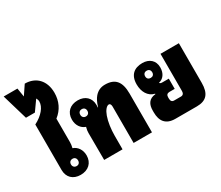

<svg xmlns="http://www.w3.org/2000/svg" viewBox="-185 -1196 1778 1548"><g transform="rotate(-30 704.0 -421.5)"><path d="M181 10C253 10 300 -34 300 -103C300 -155 272 -196 230 -210C235 -231 237 -245 237 -263V-481C297 -527 328 -593 328 -670C328 -783 260 -853 157 -853L99 -767L86 -848H-42L28 -610H111L177 -703C183 -693 187 -681 187 -670C187 -619 141 -563 66 -525V-102C66 -33 111 10 181 10ZM188 -68C168 -68 154 -81 154 -102C154 -123 167 -136 188 -136C207 -136 220 -123 220 -102C220 -81 207 -68 188 -68Z M404 0H575V-125C575 -187 584 -252 601 -299C616 -341 639 -369 660 -369C671 -369 678 -357 678 -339V0H849V-361C849 -473 806 -523 712 -523C673 -523 643 -509 617 -480C600 -460 586 -434 574 -393H570C572 -398 572 -403 572 -416C572 -481 527 -523 459 -523C387 -523 341 -480 341 -411C341 -358 369 -318 411 -304C405 -283 403 -268 403 -251ZM452 -377C433 -377 419 -390 419 -411C419 -433 432 -445 452 -445C472 -445 485 -432 485 -411C485 -390 472 -377 452 -377Z M1067 0H1267C1356 0 1396 -45 1396 -145V-514H1225V-167C1225 -145 1214 -133 1196 -133H1132C1113 -133 1103 -145 1103 -167V-181C1103 -201 1114 -212 1134 -212H1183V-307H1123C1109 -307 1101 -310 1098 -318C1140 -327 1169 -364 1169 -421C1169 -485 1124 -523 1060 -523C985 -523 935 -484 935 -396C935 -328 966 -271 1027 -257V-253C963 -247 942 -205 942 -148V-132C942 -53 977 0 1067 0ZM1060 -385C1040 -385 1027 -397 1027 -418C1027 -439 1039 -452 1060 -452C1080 -452 1093 -440 1093 -418C1093 -397 1080 -385 1060 -385Z"/></g></svg>

Font: Noto Sans Thai Looped UI Narrow Black
Style: Regular
Weight: 900
Width: 4
Designer: Cadson Demak Team
Foundry: Cadson Demak Co., Ltd.
Version: Version 1.000